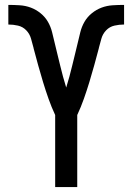

<svg xmlns="http://www.w3.org/2000/svg" viewBox="-20 -763 540 783"><path d="M205 0V-294Q190 -326 178 -360Q166 -394 155.5 -428.5Q145 -463 135.5 -497.5Q126 -532 117 -566V-567Q112 -586 106.5 -605.5Q101 -625 87 -639.5Q73 -654 53.5 -658.5Q34 -663 14 -663V-743Q37 -743 60.5 -741.5Q84 -740 105.5 -732Q127 -724 145.5 -709Q164 -694 175.5 -674Q187 -654 192.5 -631.5Q198 -609 203.5 -586Q209 -563 214.5 -540.5Q220 -518 225.5 -495.5Q231 -473 237 -450.5Q243 -428 250 -406Q257 -428 263 -450.5Q269 -473 274.5 -495.5Q280 -518 285.5 -540.5Q291 -563 296.5 -586Q302 -609 307.5 -631.5Q313 -654 324.5 -674Q336 -694 354.5 -709Q373 -724 394.5 -732Q416 -740 439.5 -741.5Q463 -743 486 -743V-663Q466 -663 446.5 -658.5Q427 -654 413 -639.5Q399 -625 393.5 -605.5Q388 -586 383 -567V-566Q374 -532 364.5 -497.5Q355 -463 344.5 -428.5Q334 -394 322 -360Q310 -326 295 -294V0Z"/></svg>

Font: Iosevka SS18 Medium
Style: Regular
Weight: 500
Monospace: yes
Designer: Belleve Invis
Foundry: Belleve Invis
Version: Version 25.1.1; ttfautohint (v1.8.4)